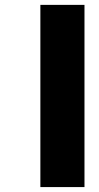

<svg xmlns="http://www.w3.org/2000/svg" viewBox="-20 -760 403 780"><path d="M323.2 -740.2V0H144V-740.2Z"/></svg>

Font: Poppins ExtraBold
Style: Regular
Weight: 800
Designer: Ninad Kale (Devanagari), Jonny Pinhorn (Latin)
Foundry: Indian Type Foundry
Version: Version 3.200;PS 1.000;hotconv 16.6.54;makeotf.lib2.5.65590